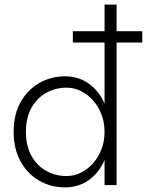

<svg xmlns="http://www.w3.org/2000/svg" viewBox="-20 -800 635 830"><path d="M295 -616H595V-665H295ZM432 -780V0H484V-780ZM39 -230Q39 -156 69 -102Q99 -48 149.5 -19Q200 10 261 10Q319 10 362.5 -20.5Q406 -51 431 -105.5Q456 -160 456 -230Q456 -301 431 -355Q406 -409 362.5 -439.5Q319 -470 261 -470Q200 -470 149.5 -441Q99 -412 69 -358.5Q39 -305 39 -230ZM92 -230Q92 -290 115.5 -333Q139 -376 179.5 -398.5Q220 -421 268 -421Q301 -421 330.5 -406Q360 -391 383 -365Q406 -339 419 -304.5Q432 -270 432 -230Q432 -190 419 -155.5Q406 -121 383 -95Q360 -69 330.5 -54Q301 -39 268 -39Q220 -39 179.5 -61.5Q139 -84 115.5 -127Q92 -170 92 -230Z"/></svg>

Font: Jost Light
Style: Regular
Weight: 300
Version: Version 3.710